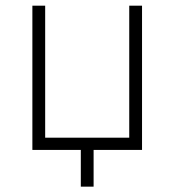

<svg xmlns="http://www.w3.org/2000/svg" viewBox="-20 -538 626 689"><path d="M270 131.8H315.9V0H489.7V-517.6H443.8V-43.9H142.1V-517.6H96.2V0H270Z"/></svg>

Font: Cascadia Mono PL ExtraLight
Style: Regular
Weight: 200
Monospace: yes
Designer: Aaron Bell
Foundry: Saja Typeworks
Version: Version 2404.023